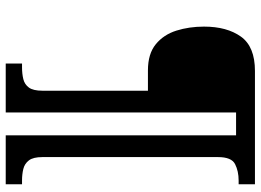

<svg xmlns="http://www.w3.org/2000/svg" viewBox="-140 -660 911 671"><g transform="rotate(90 315.5 -324.5)"><path d="M202 111V54H215Q238 54 256.5 49.5Q275 45 286 30Q297 15 297 -17V-386H226Q168 -386 134.5 -413.5Q101 -441 87 -485.5Q73 -530 73 -582Q73 -662 108 -711Q143 -760 228 -760H624V-703H611Q578 -703 553.5 -690.5Q529 -678 529 -631V-17Q529 15 540.5 30Q552 45 570.5 49.5Q589 54 611 54H624V111H453V-694H373V111Z"/></g></svg>

Font: Noto Serif SemiCondensed ExtraBold
Style: Italic
Weight: 800
Width: 4
Italic angle: -12°
Designer: Monotype Design Team
Foundry: Monotype Imaging Inc.
Version: Version 2.014; ttfautohint (v1.8.4.7-5d5b)